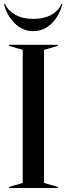

<svg xmlns="http://www.w3.org/2000/svg" viewBox="-25 -935 330 955"><path d="M19 -5 88 -25V-687L19 -707V-712H263V-707L194 -687V-25L263 -5V0H19ZM-5 -915H0Q15 -882 51.5 -861.5Q88 -841 140 -841Q194 -841 230.5 -861.5Q267 -882 280 -915H285Q272 -859 233 -819.5Q194 -780 140 -780Q88 -780 48 -819.5Q8 -859 -5 -915Z"/></svg>

Font: Nyght Serif
Style: Regular
Weight: 400
Designer: Maksym Kobuzan
Version: Version 0.410